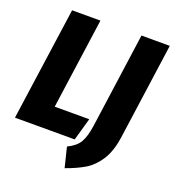

<svg xmlns="http://www.w3.org/2000/svg" viewBox="-155 -814 1005 1108"><g transform="rotate(20 348.0 -259.5)"><path d="M271 -695 193 -138H405L366 0H-1L97 -695ZM614 -101Q601 -13 566 41Q531 95 483.5 123.5Q436 152 368 176L338 54Q390 29 411 -7Q432 -43 442 -114L523 -695H697Z"/></g></svg>

Font: Fira Sans Extra Condensed ExtraBold
Style: Italic
Weight: 800
Width: 3
Italic angle: -8°
Designer: Carrois Corporate & Edenspiekermann AG
Foundry: Carrois Corporate GbR & Edenspiekermann AG
Version: Version 4.203